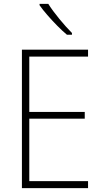

<svg xmlns="http://www.w3.org/2000/svg" viewBox="-20 -970 530 990"><path d="M434 0H93V-714H434V-678H131V-393H417V-358H131V-36H434ZM229 -950Q251 -915 286 -872.5Q321 -830 351 -800V-791H325Q301 -811 274.5 -838Q248 -865 224 -892.5Q200 -920 184 -943V-950Z"/></svg>

Font: Noto Sans Hebrew SemiCondensed ExtraLight
Style: Regular
Weight: 200
Width: 4
Designer: Monotype Design Team
Foundry: Monotype Imaging Inc.
Version: Version 2.004; ttfautohint (v1.8.4.7-5d5b)